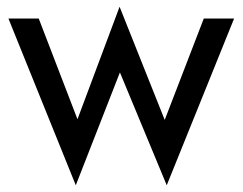

<svg xmlns="http://www.w3.org/2000/svg" viewBox="-20 -515 720 570"><path d="M95 -460 210 -161 335 -495 469 -159 585 -460H675L475 35L336 -300L205 35L5 -460Z"/></svg>

Font: Jost
Style: Regular
Weight: 400
Version: Version 3.710